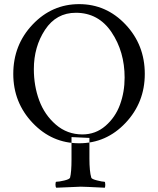

<svg xmlns="http://www.w3.org/2000/svg" viewBox="-20 -670 751 911"><path d="M339.8 -609.4Q447.3 -609.4 509.3 -517.1Q571.3 -424.8 571.3 -301.8Q571.3 -233.4 549.3 -173.3Q527.3 -113.3 480.5 -72.8Q433.6 -32.2 371.1 -32.2Q298.8 -32.2 245.1 -78.6Q191.4 -125 166 -193.8Q140.6 -262.7 140.6 -341.8Q140.6 -448.2 193.8 -528.8Q247.1 -609.4 339.8 -609.4ZM43 -319.3Q43 -183.6 134.8 -86.9Q226.6 9.8 355.5 9.8Q484.4 9.8 575.7 -86.9Q667 -183.6 667 -319.3Q667 -457 575.7 -553.7Q484.4 -650.4 355.5 -650.4Q226.6 -650.4 134.8 -553.7Q43 -457 43 -319.3ZM319.3 -19.5 404.3 -15.6V82Q404.3 143.6 413.1 172.9Q415 179.7 440.4 186Q465.8 192.4 475.6 192.4Q479.5 192.4 479.5 207Q479.5 214.8 477.5 220.7Q379.9 215.8 363.3 215.8Q359.4 215.8 247.1 220.7Q243.2 216.8 243.2 206.1Q243.2 192.4 247.1 192.4Q259.8 192.4 284.7 186.5Q309.6 180.7 312.5 172.9Q319.3 146.5 319.3 85.9Z"/></svg>

Font: Crimson Text
Style: Regular
Weight: 400
Version: Version 0.13